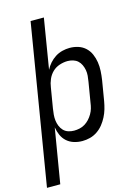

<svg xmlns="http://www.w3.org/2000/svg" viewBox="-166 -812 805 1103"><g transform="rotate(-15 236.0 -260.0)"><path d="M-28 215 129 -735H208L159 -437Q169 -457 184.5 -474.5Q200 -492 219.5 -504.5Q239 -517 261.5 -522.5Q284 -528 305 -528Q332 -528 356.5 -520Q381 -512 399 -495Q417 -478 427 -455Q437 -432 441 -406.5Q445 -381 443.5 -354Q442 -327 438 -301L418 -181Q414 -158 407.5 -135.5Q401 -113 390 -91.5Q379 -70 364 -51Q349 -32 328.5 -18Q308 -4 285 2Q262 8 239 8Q213 8 189 0.5Q165 -7 147 -23Q129 -39 119 -61.5Q109 -84 105 -109L51 215ZM208 -62Q224 -62 240.5 -65.5Q257 -69 272 -78Q287 -87 299 -100Q311 -113 320 -128.5Q329 -144 333.5 -160Q338 -176 340 -192L360 -312Q363 -329 364.5 -346.5Q366 -364 363 -380.5Q360 -397 353 -412Q346 -427 334.5 -437.5Q323 -448 307 -453Q291 -458 274 -458Q251 -458 226.5 -450Q202 -442 184 -424.5Q166 -407 156 -383.5Q146 -360 143 -337L123 -217Q120 -199 118.5 -181Q117 -163 119 -146Q121 -129 127.5 -113Q134 -97 145.5 -85Q157 -73 173.5 -67.5Q190 -62 208 -62Z"/></g></svg>

Font: Iosevka Term Curly Oblique
Style: Regular
Weight: 400
Italic angle: -9°
Designer: Belleve Invis
Foundry: Belleve Invis
Version: Version 32.3.0